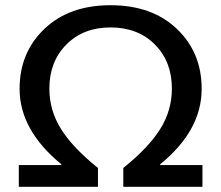

<svg xmlns="http://www.w3.org/2000/svg" viewBox="-20 -715 846 735"><path d="M752 -375Q752 -215 593 -86V-83H755V0H452V-72Q548 -149 593 -220.5Q638 -292 638 -376Q638 -479 573 -544.5Q508 -610 403 -610Q299 -610 234 -544.5Q169 -479 169 -376Q169 -292 214 -220.5Q259 -149 355 -72V0H52V-83H215V-86Q55 -217 55 -375Q55 -514 150 -604.5Q245 -695 403 -695Q562 -695 657 -604.5Q752 -514 752 -375Z"/></svg>

Font: Martel Sans DemiBold
Style: Regular
Weight: 600
Designer: Dan Reynolds and Mathieu Réguer
Foundry: Dan Reynolds and Mathieu Réguer
Version: Version 1.001;PS 001.001;hotconv 1.0.70;makeotf.lib2.5.58329